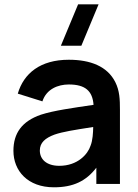

<svg xmlns="http://www.w3.org/2000/svg" viewBox="-20 -822 616 858"><path d="M221 15C307 15 364.5 -12.5 410.5 -72.5V0H516V-331.5C516 -378 514.5 -416.5 495.5 -454.5C460 -526 383.5 -555 287.5 -555C160.5 -555 86 -494.5 59.5 -403.5L169.5 -369C187.5 -424 239 -444.5 287.5 -444.5C361 -444.5 393.5 -415.5 398 -353.5C303.5 -339.5 220 -328 163 -309.5C77.5 -280 40 -226.5 40 -148C40 -59 103.5 15 221 15ZM158 -149.5C158 -184.5 182 -205 223.5 -220.5C261.5 -233.5 310.5 -241 396.5 -254.5C396 -229.5 394.5 -195 384.5 -170.5C372.5 -133 327 -81 245 -81C188 -81 158 -110 158 -149.5ZM252 -617.5H343.5L420.5 -802.5H329Z"/></svg>

Font: Manrope
Style: Bold
Weight: 700
Designer: Mikhail Sharanda
Foundry: Mikhail Sharanda
Version: Version 4.505;FEAKit 1.0